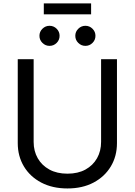

<svg xmlns="http://www.w3.org/2000/svg" viewBox="-20 -1066 770 1098"><path d="M365.7 11.7Q279.8 11.7 215.8 -22Q151.9 -55.7 116.7 -114.3Q81.5 -172.9 81.5 -247.6V-727.5H172.4V-254.4Q172.4 -202.1 195.8 -161.1Q219.2 -120.1 262.5 -96.4Q305.7 -72.8 365.7 -72.8Q425.8 -72.8 468.8 -96.4Q511.7 -120.1 534.9 -161.1Q558.1 -202.1 558.1 -254.4V-727.5H648.9V-247.6Q648.9 -172.9 613.8 -114.3Q578.6 -55.7 515.1 -22Q451.7 11.7 365.7 11.7ZM468.3 -803.7Q444.8 -803.7 427.7 -820.6Q410.6 -837.4 410.6 -861.3Q410.6 -884.8 427.7 -901.6Q444.8 -918.5 468.3 -918.5Q492.2 -918.5 509 -901.6Q525.9 -884.8 525.9 -861.3Q525.9 -837.4 509 -820.6Q492.2 -803.7 468.3 -803.7ZM263.2 -803.7Q239.7 -803.7 222.7 -820.6Q205.6 -837.4 205.6 -861.3Q205.6 -884.8 222.7 -901.6Q239.7 -918.5 263.2 -918.5Q287.1 -918.5 304 -901.6Q320.8 -884.8 320.8 -861.3Q320.8 -837.4 304 -820.6Q287.1 -803.7 263.2 -803.7ZM501 -1046.4V-983.9H230.5V-1046.4Z"/></svg>

Font: Inter 20pt
Style: Regular
Weight: 400
Version: Version 4.001;git-66647c0bb